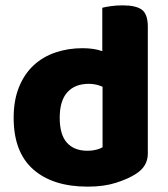

<svg xmlns="http://www.w3.org/2000/svg" viewBox="-20 -681 626 717"><path d="M288 -501Q331 -501 362 -490V-652Q373 -655 393.5 -658Q414 -661 438 -661Q488 -661 510 -644.5Q532 -628 532 -581V-107Q532 -60 488 -32Q459 -13 413.5 1.5Q368 16 308 16Q177 16 104 -48.5Q31 -113 31 -241Q31 -307 51 -356Q71 -405 105.5 -437Q140 -469 187 -485Q234 -501 288 -501ZM363 -357Q352 -362 339 -365Q326 -368 312 -368Q260 -368 231.5 -336.5Q203 -305 203 -241Q203 -178 230 -148Q257 -118 307 -118Q325 -118 340 -122Q355 -126 363 -131Z"/></svg>

Font: Baloo Chettan 2 ExtraBold
Style: Regular
Weight: 800
Designer: Maithili Shingre, Unnati Kotecha and Ek Type
Foundry: Ek Type
Version: Version 1.640;hotconv 1.0.111;makeotfexe 2.5.65597; ttfautoh